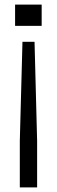

<svg xmlns="http://www.w3.org/2000/svg" viewBox="-20 -620 248 840"><path d="M78.3 -437.2H131.1L142.4 -3.8V200H66.7V-3.9ZM46 -600H162.3V-506.7H46Z"/></svg>

Font: Big Shoulders Stencil Thin
Style: Regular
Weight: 100
Designer: Patric King
Foundry: XO Type Co
Version: Version 2.001